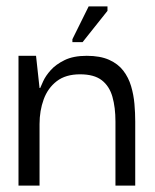

<svg xmlns="http://www.w3.org/2000/svg" viewBox="-20 -582 486 602"><path d="M38 0V-407H93L104 -306H106Q108 -311 115.5 -327.5Q123 -344 139 -362Q155 -380 182.5 -393.5Q210 -407 252 -407Q294 -407 322 -394.5Q350 -382 366.5 -360.5Q383 -339 391 -312Q399 -285 401.5 -256.5Q404 -228 404 -201V0H342V-201Q342 -245 332.5 -278.5Q323 -312 299 -330.5Q275 -349 231 -349Q186 -349 158 -327.5Q130 -306 117 -270.5Q104 -235 104 -193V0ZM239 -450H207V-459L258 -562H317V-548Z"/></svg>

Font: Darker Grotesque Medium
Style: Regular
Weight: 500
Designer: Gabriel Lam
Foundry: TypeRant
Version: Version 1.000;gftools[0.9.28]